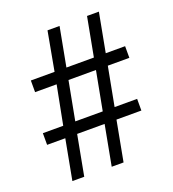

<svg xmlns="http://www.w3.org/2000/svg" viewBox="-131 -814 821 913"><g transform="rotate(-20 279.5 -357.0)"><path d="M79 0 117 -203H25V-262H128L166 -458H57V-517H177L213 -714H274L237 -517H376L413 -714H473L436 -517H534V-458H425L388 -262H502V-203H376L338 0H278L316 -203H177L139 0ZM189 -262H328L365 -458H226Z"/></g></svg>

Font: Noto Serif Myanmar
Style: Regular
Weight: 400
Designer: Ben Mitchell and the Monotype Design Team
Foundry: Monotype Imaging Inc.
Version: Version 2.106